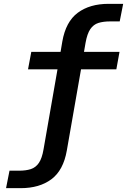

<svg xmlns="http://www.w3.org/2000/svg" viewBox="-20 -770 690 1000"><path d="M11.5 210 29.5 119H79Q115 119 140.5 110.8Q166 102.5 182.5 78.5Q199 54.5 207 6.5L279.5 -409H126L143 -500H295.5L304.5 -553.5Q322.5 -657 385 -703.5Q447.5 -750 545.5 -750H621.5L603.5 -658.5H553.5Q518 -658.5 492.5 -650.5Q467 -642.5 450.5 -618.5Q434 -594.5 425.5 -546.5L417.5 -500H602.5L586 -409H402L328 14Q310 117 247.8 163.5Q185.5 210 87.5 210Z"/></svg>

Font: Trispace Medium
Style: Regular
Weight: 500
Designer: Tyler Finck
Foundry: Etcetera Type Company
Version: Version 1.210; ttfautohint (v1.8.3)